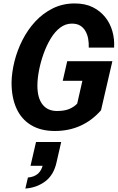

<svg xmlns="http://www.w3.org/2000/svg" viewBox="-20 -750 683 1114"><path d="M298 10Q217 10 160.5 -24Q104 -58 75.5 -121Q47 -184 47 -271Q48 -330 64 -394Q80 -458 110.5 -518Q141 -578 185 -625.5Q229 -673 286.5 -701.5Q344 -730 413 -730Q474 -730 517.5 -708.5Q561 -687 590 -651Q619 -615 632 -569Q645 -523 642 -474H495Q496 -501 491.5 -525.5Q487 -550 475.5 -570Q464 -590 445 -601.5Q426 -613 397 -613Q360 -613 329 -589.5Q298 -566 274 -526Q250 -486 233 -438.5Q216 -391 206.5 -342.5Q197 -294 197 -253Q197 -182 226.5 -144Q256 -106 311 -106Q354 -106 382.5 -118Q411 -130 431 -152L566 -110Q513 -50 446 -20Q379 10 298 10ZM418 -105 465 -312 490 -281H344L370 -395H632L566 -110ZM127 344 142 280Q178 277 200 258Q222 239 230 201L279 212H157L189 74H335L308 192Q292 265 243 302Q194 339 127 344Z"/></svg>

Font: Instrument Sans SemiCondensed
Style: Bold Italic
Weight: 700
Width: 4
Italic angle: -13°
Designer: Rodrigo Fuenzalida
Foundry: fragTYPE
Version: Version 1.000;gftools[0.9.28]